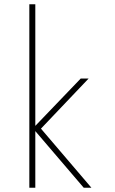

<svg xmlns="http://www.w3.org/2000/svg" viewBox="-20 -880 537 900"><path d="M117.5 0H145.5V-265.5L372.5 0H408.5L172 -277L395.5 -512H358.5L145.5 -290V-860H117.5Z"/></svg>

Font: Spartan Thin
Style: Regular
Weight: 100
Designer: Matt Bailey, Mirko Velimirovic
Foundry: Matt Bailey
Version: Version 1.003; ttfautohint (v1.8.3)